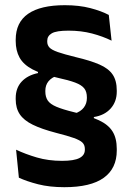

<svg xmlns="http://www.w3.org/2000/svg" viewBox="-20 -672 524 758"><path d="M274.5 -223.5Q299 -231.5 311 -247.5Q323 -263.5 323 -284.5V-287.5Q323 -310 312.5 -323.2Q302 -336.5 276.8 -346Q251.5 -355.5 205.5 -365.5Q144.5 -379 108.5 -398Q72.5 -417 57.2 -444.8Q42 -472.5 42 -510V-515Q42 -583.5 91 -617.5Q140 -651.5 236 -651.5Q292.5 -651.5 336.5 -640Q380.5 -628.5 409.5 -613L420.5 -511.5Q386 -528.5 343.2 -539.8Q300.5 -551 250.5 -551Q202.5 -551 184.5 -540.5Q166.5 -530 166.5 -511V-507.5Q166.5 -494 175.2 -484.5Q184 -475 208.2 -466.5Q232.5 -458 279 -446.5Q336.5 -433 372.2 -417.5Q408 -402 424.5 -378Q441 -354 441 -314.5V-310.5Q441 -270.5 416.8 -243.5Q392.5 -216.5 350.5 -210L351 -186.5ZM207 -374Q183.5 -366 171.2 -350.8Q159 -335.5 159 -314V-310.5Q159 -289.5 168.5 -275.2Q178 -261 202.8 -250.5Q227.5 -240 272.5 -229Q333.5 -214.5 370.5 -197.2Q407.5 -180 424.2 -153.2Q441 -126.5 441 -84V-78Q441 -7 389.5 30Q338 67 234 67Q175.5 67 130.5 55.5Q85.5 44 54.5 29.5L43.5 -81Q80.5 -63.5 125.8 -50.2Q171 -37 225 -37Q272 -37 293.5 -48Q315 -59 315 -80.5V-84Q315 -99.5 305.5 -109Q296 -118.5 271.5 -127.2Q247 -136 201.5 -147.5Q144 -162.5 109 -179.8Q74 -197 58 -221Q42 -245 42 -280V-284.5Q42 -324.5 65.5 -349.8Q89 -375 130 -383.5L129.5 -403.5Z"/></svg>

Font: Anek Latin SemiBold
Style: Regular
Weight: 600
Designer: Yesha Goshar
Foundry: Ek Type
Version: Version 1.003